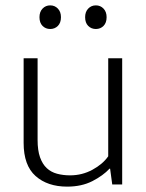

<svg xmlns="http://www.w3.org/2000/svg" viewBox="-20 -687 543 715"><path d="M383 -470H435V0H398L390 -59H388Q364 -33 324 -12.5Q284 8 230 8Q157 8 112.5 -31.5Q68 -71 68 -155V-470H120V-166Q120 -127 129 -101.5Q138 -76 154 -61Q170 -46 192.5 -40Q215 -34 241 -34Q286 -34 324.5 -55Q363 -76 383 -105ZM127 -623Q127 -643 138.5 -655Q150 -667 167 -667Q184 -667 195.5 -655Q207 -643 207 -623Q207 -602 195.5 -590.5Q184 -579 167 -579Q150 -579 138.5 -590.5Q127 -602 127 -623ZM297 -623Q297 -643 308.5 -655Q320 -667 337 -667Q354 -667 365.5 -655Q377 -643 377 -623Q377 -602 365.5 -590.5Q354 -579 337 -579Q320 -579 308.5 -590.5Q297 -602 297 -623Z"/></svg>

Font: Mukta ExtraLight
Style: Regular
Weight: 275
Designer: Girish Dalvi and Yashodeep Gholap
Foundry: Ek Type
Version: Version 2.538;PS 1.002;hotconv 16.6.51;makeotf.lib2.5.65220;